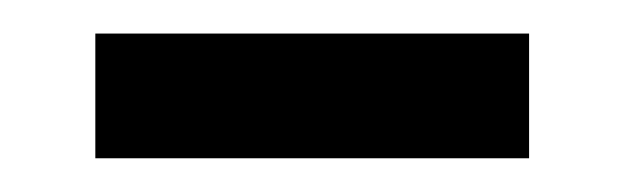

<svg xmlns="http://www.w3.org/2000/svg" viewBox="-20 -293 373 115"><path d="M37.1 -198.2V-272.9H296.9V-198.2Z"/></svg>

Font: Liberation Serif
Style: Regular
Weight: 400
Designer: Steve Matteson
Foundry: Ascender Corporation
Version: Version 2.1.5